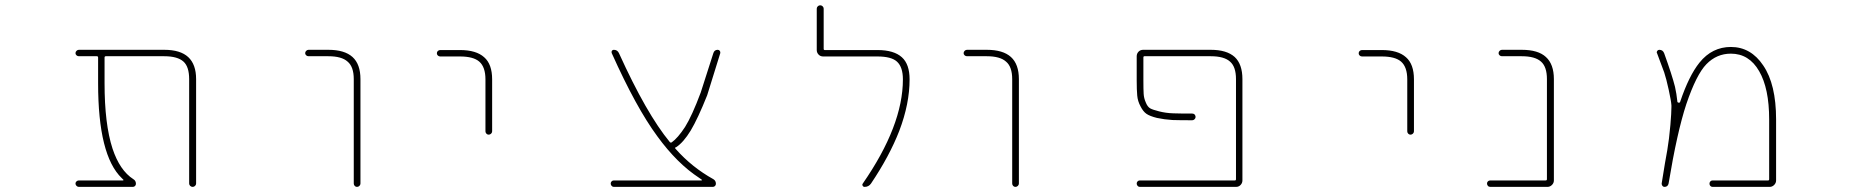

<svg xmlns="http://www.w3.org/2000/svg" viewBox="-20 -733 7040 729"><path d="M698.2 -36.1V-432.6Q698.2 -479.5 676.8 -499Q654.3 -519.5 603.5 -519.5H381.8Q377 -519.5 377 -514.6V-417Q377 -261.7 407.2 -168.9Q434.6 -85.9 486.3 -52.7Q496.1 -46.9 496.1 -35.2Q496.1 -30.3 492.7 -26.9Q489.3 -23.4 484.4 -23.4H279.3Q274.4 -23.4 270.5 -27.3Q266.6 -31.2 266.6 -36.1Q266.6 -41 270.5 -44.4Q274.4 -47.9 279.3 -47.9H447.3Q448.2 -47.9 448.7 -49.3Q449.2 -50.8 448.2 -50.8L442.4 -56.6Q397.5 -99.6 375 -189.5Q352.5 -279.3 352.5 -417V-514.6Q352.5 -519.5 347.7 -519.5H279.3Q274.4 -519.5 270.5 -522.9Q266.6 -526.4 266.6 -531.2Q266.6 -536.1 270.5 -540Q274.4 -543.9 279.3 -543.9H603.5Q665 -543.9 694.8 -516.1Q724.6 -488.3 724.6 -432.6V-36.1Q724.6 -31.2 720.7 -27.3Q716.8 -23.4 711.4 -23.4Q706.1 -23.4 702.1 -27.3Q698.2 -31.2 698.2 -36.1Z M1323.2 -36.1V-432.6Q1323.2 -479.5 1299.8 -499Q1277.3 -519.5 1226.6 -519.5H1151.4Q1146.5 -519.5 1142.6 -522.9Q1138.7 -526.4 1138.7 -531.2Q1138.7 -536.1 1142.6 -540Q1146.5 -543.9 1151.4 -543.9H1226.6Q1288.1 -543.9 1318.4 -516.6Q1348.6 -489.3 1348.6 -432.6V-36.1Q1348.6 -31.2 1344.7 -27.3Q1340.8 -23.4 1335.4 -23.4Q1330.1 -23.4 1326.7 -27.3Q1323.2 -31.2 1323.2 -36.1Z M1823.2 -234.4V-431.6Q1823.2 -478.5 1799.8 -499Q1777.3 -518.6 1726.6 -518.6H1651.4Q1646.5 -518.6 1642.6 -522Q1638.7 -525.4 1638.7 -530.8Q1638.7 -536.1 1642.6 -539.6Q1646.5 -543 1651.4 -543H1726.6Q1788.1 -543 1818.4 -515.6Q1848.6 -489.3 1848.6 -431.6V-234.4Q1848.6 -229.5 1844.7 -225.6Q1840.8 -221.7 1835.4 -221.7Q1830.1 -221.7 1826.7 -225.6Q1823.2 -229.5 1823.2 -234.4Z M2310.5 -23.4Q2305.7 -23.4 2302.2 -27.3Q2298.8 -31.2 2298.8 -36.1Q2298.8 -41 2302.2 -44.4Q2305.7 -47.9 2310.5 -47.9H2643.6Q2644.5 -47.9 2645 -48.8Q2645.5 -49.8 2644.5 -50.8L2634.8 -57.6Q2550.8 -112.3 2475.6 -215.8Q2395.5 -324.2 2302.7 -531.2Q2300.8 -536.1 2303.2 -540Q2305.7 -543.9 2310.5 -543.9Q2324.2 -543.9 2330.1 -531.2Q2434.6 -300.8 2523.4 -193.4Q2526.4 -190.4 2530.3 -192.4Q2553.7 -209 2581.1 -251Q2607.4 -293 2640.6 -381.8L2688.5 -531.2Q2692.4 -543.9 2705.1 -543.9Q2710 -543.9 2712.9 -540Q2715.8 -536.1 2714.8 -531.2L2665 -371.1Q2629.9 -283.2 2602.5 -237.3Q2575.2 -192.4 2546.9 -173.8H2544.9Q2542 -170.9 2544.9 -168L2545.9 -167Q2607.4 -97.7 2688.5 -52.7Q2698.2 -46.9 2698.2 -35.2Q2698.2 -30.3 2694.8 -26.9Q2691.4 -23.4 2686.5 -23.4Z M3262.7 -23.4Q3257.8 -23.4 3255.4 -27.8Q3252.9 -32.2 3255.9 -36.1Q3408.2 -255.9 3408.2 -431.6Q3408.2 -478.5 3385.7 -499Q3364.3 -518.6 3311.5 -518.6H3105.5Q3094.7 -518.6 3087.9 -525.9Q3081.1 -533.2 3081.1 -543V-700.2Q3081.1 -705.1 3085 -709Q3088.9 -712.9 3094.2 -712.9Q3099.6 -712.9 3103.5 -709Q3107.4 -705.1 3107.4 -700.2V-547.9Q3107.4 -543 3111.3 -543H3311.5Q3374 -543 3404.3 -515.6Q3433.6 -489.3 3433.6 -431.6Q3433.6 -338.9 3394.5 -236.3Q3357.4 -140.6 3287.1 -36.1Q3278.3 -23.4 3262.7 -23.4Z M3823.2 -36.1V-432.6Q3823.2 -479.5 3799.8 -499Q3777.3 -519.5 3726.6 -519.5H3651.4Q3646.5 -519.5 3642.6 -522.9Q3638.7 -526.4 3638.7 -531.2Q3638.7 -536.1 3642.6 -540Q3646.5 -543.9 3651.4 -543.9H3726.6Q3788.1 -543.9 3818.4 -516.6Q3848.6 -489.3 3848.6 -432.6V-36.1Q3848.6 -31.2 3844.7 -27.3Q3840.8 -23.4 3835.4 -23.4Q3830.1 -23.4 3826.7 -27.3Q3823.2 -31.2 3823.2 -36.1Z M4307.6 -23.4Q4302.7 -23.4 4299.3 -27.3Q4295.9 -31.2 4295.9 -36.1Q4295.9 -41 4299.3 -44.4Q4302.7 -47.9 4307.6 -47.9H4668.9Q4672.9 -47.9 4672.9 -52.7V-432.6Q4672.9 -479.5 4650.4 -499Q4627.9 -519.5 4577.1 -519.5H4325.2Q4321.3 -519.5 4321.3 -514.6V-427.7Q4321.3 -393.6 4322.3 -377Q4323.2 -360.4 4330.1 -344.7Q4336.9 -327.1 4347.7 -321.3Q4356.4 -316.4 4381.3 -310.1Q4406.2 -303.7 4434.6 -302.7Q4459 -301.8 4506.8 -301.8Q4512.7 -301.8 4516.1 -297.9Q4519.5 -293.9 4519.5 -289.1Q4519.5 -284.2 4515.6 -280.3Q4511.7 -276.4 4506.8 -276.4Q4459 -276.4 4431.6 -277.3Q4400.4 -279.3 4373 -285.2Q4345.7 -292 4333 -300.8Q4320.3 -309.6 4310.5 -329.1Q4299.8 -348.6 4297.9 -370.1Q4295.9 -391.6 4295.9 -427.7V-519.5Q4295.9 -529.3 4302.7 -536.6Q4309.6 -543.9 4320.3 -543.9H4577.1Q4637.7 -543.9 4668 -516.6Q4697.3 -489.3 4697.3 -432.6V-47.9Q4697.3 -38.1 4690.4 -30.8Q4683.6 -23.4 4672.9 -23.4Z M5323.2 -234.4V-431.6Q5323.2 -478.5 5299.8 -499Q5277.3 -518.6 5226.6 -518.6H5151.4Q5146.5 -518.6 5142.6 -522Q5138.7 -525.4 5138.7 -530.8Q5138.7 -536.1 5142.6 -539.6Q5146.5 -543 5151.4 -543H5226.6Q5288.1 -543 5318.4 -515.6Q5348.6 -489.3 5348.6 -431.6V-234.4Q5348.6 -229.5 5344.7 -225.6Q5340.8 -221.7 5335.4 -221.7Q5330.1 -221.7 5326.7 -225.6Q5323.2 -229.5 5323.2 -234.4Z M5638.7 -23.4Q5632.8 -23.4 5629.4 -27.3Q5626 -31.2 5626 -36.1Q5626 -41 5629.4 -44.4Q5632.8 -47.9 5638.7 -47.9H5848.6Q5853.5 -47.9 5853.5 -52.7V-432.6Q5853.5 -479.5 5831.1 -499Q5808.6 -519.5 5757.8 -519.5H5682.6Q5677.7 -519.5 5673.8 -522.9Q5669.9 -526.4 5669.9 -531.2Q5669.9 -536.1 5673.8 -540Q5677.7 -543.9 5682.6 -543.9H5757.8Q5820.3 -543.9 5849.6 -516.6Q5879.9 -489.3 5879.9 -432.6V-47.9Q5879.9 -38.1 5872.6 -30.8Q5865.2 -23.4 5855.5 -23.4Z M6482.4 -23.4Q6477.5 -23.4 6474.1 -26.9Q6470.7 -30.3 6470.7 -35.6Q6470.7 -41 6474.1 -44.4Q6477.5 -47.9 6482.4 -47.9H6693.4Q6697.3 -47.9 6697.3 -52.7V-279.3Q6697.3 -397.5 6659.2 -462.9Q6621.1 -529.3 6551.8 -529.3Q6498 -529.3 6459 -489.3Q6420.9 -450.2 6382.8 -337.9Q6347.7 -231.4 6315.4 -36.1Q6312.5 -23.4 6299.8 -23.4Q6294.9 -23.4 6292 -27.3Q6289.1 -31.2 6289.1 -36.1Q6303.7 -127.9 6310.5 -163.1Q6317.4 -203.1 6322.3 -258.8Q6326.2 -305.7 6326.2 -326.2Q6326.2 -330.1 6326.2 -333Q6325.2 -349.6 6315.9 -392.1Q6306.6 -434.6 6298.8 -458Q6291 -478.5 6271.5 -531.2Q6270.5 -532.2 6270.5 -534.2Q6270.5 -537.1 6272.5 -540Q6275.4 -543.9 6280.3 -543.9Q6293.9 -543.9 6298.8 -530.3Q6329.1 -446.3 6339.8 -403.3Q6345.7 -377 6348.6 -348.6Q6348.6 -343.8 6352.5 -343.8L6353.5 -342.8Q6358.4 -342.8 6359.4 -346.7Q6392.6 -445.3 6432.6 -495.1Q6457 -525.4 6486.8 -540Q6516.6 -554.7 6551.8 -554.7Q6589.8 -554.7 6620.6 -537.1Q6651.4 -519.5 6674.8 -484.4Q6723.6 -413.1 6723.6 -279.3V-47.9Q6723.6 -38.1 6716.3 -30.8Q6709 -23.4 6699.2 -23.4Z"/></svg>

Font: Rounded-X Mgen+ 1mn thin
Style: Regular
Weight: 100
Designer: [Source Han Sans]
Ryoko NISHIZUKA  (kana & ideographs); Paul D. Hunt (Latin, Greek & Cyrillic); Wenlong ZHANG  (bopomofo
Version: Version 1.059.20150602